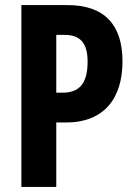

<svg xmlns="http://www.w3.org/2000/svg" viewBox="-20 -734 530 754"><path d="M245 -714H64V0H201V-253H239C390 -253 461 -349 461 -493C461 -637 390 -714 245 -714ZM234 -597C295 -597 324 -565 324 -492C324 -404 290 -370 225 -370H201V-597Z"/></svg>

Font: Noto Sans Thai Looped ExtraCondensed
Style: Bold
Weight: 700
Width: 2
Designer: Sasikarn Vongin, Ben Mitchell
Foundry: The Fontpad Ltd
Version: Version 1.001